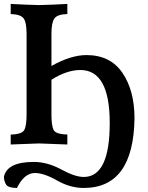

<svg xmlns="http://www.w3.org/2000/svg" viewBox="-20 -722 749 973"><path d="M404.3 230.5Q335.4 230.5 269 192.6Q202.6 154.8 156.7 154.8Q103 154.8 65.9 230.5Q21.5 230.5 10.7 213.1Q0 195.8 0 173.3Q16.6 98.6 151.4 98.6Q220.2 98.6 290.3 136.7Q360.4 174.8 404.3 174.8Q536.1 174.8 536.1 -98.6Q536.1 -367.2 387.2 -367.2Q318.8 -367.2 240.7 -317.9V-140.6Q240.7 -87.9 251 -64.7Q261.2 -41.5 321.3 -40.5V10.3Q244.6 6.8 177.7 4.9Q111.3 6.8 34.2 10.3V-40Q92.3 -41.5 103.5 -64Q114.7 -86.4 114.7 -140.6V-550.3Q114.7 -608.9 99.4 -629.2Q84 -649.4 34.2 -650.9V-702.1Q111.3 -697.8 177.7 -696.3Q244.6 -697.8 321.3 -702.1V-650.9Q270.5 -649.4 255.6 -628.4Q240.7 -607.4 240.7 -550.3V-387.7Q339.4 -442.9 418 -442.9Q539.1 -442.9 600.3 -353Q661.6 -263.2 661.6 -122.6Q656.7 230.5 404.3 230.5Z"/></svg>

Font: Kelvinch
Style: Bold
Weight: 700
Designer: Paul James Miller
Foundry: High-Logic / Made with FontCreator
Version: Version 3.501;March 28, 2021;FontCreator 13.0.0.2683 64-bit